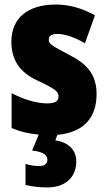

<svg xmlns="http://www.w3.org/2000/svg" viewBox="-20 -583 472 843"><path d="M315 125C315 71 275 41 223 33L232 9C345 -1 404 -64 404 -170C404 -259 358 -305 282 -343C205 -384 194 -390 194 -409C194 -426 207 -434 232 -434C268 -434 314 -416 353 -393L397 -516C339 -547 286 -563 225 -563C103 -563 30 -505 30 -400C30 -318 68 -265 143 -230C225 -192 237 -180 237 -160C237 -138 221 -129 187 -129C139 -129 80 -148 31 -174V-21C70 -4 109 4 150 8L121 78C165 83 188 95 188 118C188 137 175 146 150 146C133 146 114 143 92 137V229C117 235 149 240 186 240C268 240 315 195 315 125Z"/></svg>

Font: Noto Sans Khmer Condensed Black
Style: Regular
Weight: 900
Width: 3
Designer: Danh Hong and the Monotype Design Team
Foundry: Monotype Imaging Inc.
Version: Version 2.004